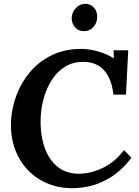

<svg xmlns="http://www.w3.org/2000/svg" viewBox="-20 -973 730 1009"><path d="M408 -716Q447 -716 492.5 -703.5Q538 -691 577 -667H578L577 -709H654L642 -476H576Q567 -559 527 -603.5Q487 -648 417 -648Q365 -648 324.5 -624Q284 -600 256 -558.5Q228 -517 212.5 -465.5Q197 -414 194 -360Q190 -274 211.5 -206.5Q233 -139 278.5 -100Q324 -61 391 -60Q451 -59 516 -88.5Q581 -118 632 -184L671 -144Q619 -77 563.5 -42.5Q508 -8 456 4Q404 16 362 16Q285 16 223.5 -11.5Q162 -39 119 -87.5Q76 -136 55 -200.5Q34 -265 38 -340Q42 -408 67.5 -475Q93 -542 139.5 -596.5Q186 -651 253.5 -683.5Q321 -716 408 -716ZM427.9 -953.1Q456.5 -953.1 474.5 -931.9Q492.5 -910.7 490.7 -881.2Q489.8 -851.7 470.4 -830.5Q451 -809.2 421.5 -809.2Q391 -809.2 373.5 -830.5Q355.9 -851.7 356.8 -881.2Q358.7 -910.7 379.9 -931.9Q401.1 -953.1 427.9 -953.1Z"/></svg>

Font: Lora Italic
Style: Italic
Weight: 400
Italic angle: -3°
Designer: Olga Karpushina, Alexei Vanyashin (Cyrillic)
Foundry: Cyreal
Version: Version 2.210; ttfautohint (v1.8.1.43-b0c9)